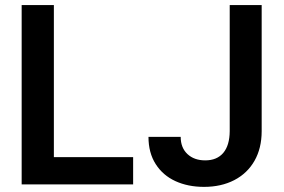

<svg xmlns="http://www.w3.org/2000/svg" viewBox="-20 -727 1118 757"><path d="M65.4 -707H192.4V-107.4H504.9V0H65.4ZM1011.7 -707V-210Q1011.7 -142.6 983.4 -93Q955.1 -43.5 903.6 -16.8Q852.1 9.8 784.2 9.8Q721.2 9.8 671.6 -12.9Q622.1 -35.6 593.8 -80.1Q565.4 -124.5 565.4 -187.5H692.4Q692.4 -144.5 719 -119.6Q745.6 -94.7 789.1 -94.7Q835.4 -94.7 860.4 -124.3Q885.3 -153.8 885.7 -210V-707Z"/></svg>

Font: Pretendard JP SemiBold
Style: Regular
Weight: 600
Designer: Base glyphs from Inter by Rasmus Andersson; Hangeul glyphs from Noto Sans CJK(Source Han Sans) by Jang Soo-young and Kan
Foundry: Kil Hyung-jin
Version: Version 1.309